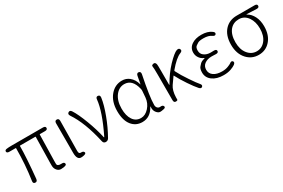

<svg xmlns="http://www.w3.org/2000/svg" viewBox="72 -1429 3425 2324"><g transform="rotate(-30 1784.0 -267.0)"><path d="M539 10Q519 13 499 13Q468 13 445 -14Q422 -41 422 -80Q422 -98 422 -116L429 -477Q429 -482 424 -482H213Q208 -482 208 -477Q208 -323 180 -34Q176 2 146 -1Q116 -3 122 -39Q154 -254 154 -477Q154 -482 149 -482H63Q27 -482 26 -505Q25 -528 61 -530L83 -532Q102 -533 121 -533H560Q596 -533 596 -508Q596 -482 560 -482H490Q485 -482 485 -477L477 -110Q477 -92 477 -74Q477 -37 539 -41Q573 -43 578 -20Q583 2 547 8Z M822 8Q802 13 781 13Q724 13 724 -85V-497Q724 -533 753 -533Q783 -533 783 -497L778 -78Q778 -37 808 -40Q840 -42 849 -22Q859 -1 822 8Z M1133 0Q1102 0 1095 -33Q1030 -326 918 -492Q898 -522 922 -538Q946 -554 966 -524Q1010 -457 1063 -317Q1113 -185 1139 -67Q1140 -60 1142.5 -60Q1145 -60 1149 -68Q1282 -341 1297 -500Q1300 -536 1329 -532Q1358 -529 1353 -493Q1340 -399 1290 -267Q1244 -143 1178 -26Q1163 0 1133 0Z M1639 13Q1548 13 1493 -56Q1438 -125 1438 -254Q1438 -388 1508 -470Q1574 -547 1671 -547Q1728 -547 1772 -512Q1823 -471 1843 -396Q1844 -391 1845 -396L1865 -503Q1872 -538 1900 -533Q1928 -527 1921 -492Q1863 -207 1863 -95Q1863 -69 1878.5 -53Q1894 -37 1918 -40Q1951 -44 1960 -23Q1969 -1 1938 6L1927 8Q1907 13 1886 13Q1861 13 1837 -16Q1810 -48 1816 -99Q1817 -104 1815 -104Q1813 -104 1809 -96Q1749 13 1639 13ZM1649 -38Q1709 -38 1759.5 -94Q1810 -150 1817 -226L1824 -316Q1825 -331 1821 -346Q1786 -496 1674 -496Q1602 -496 1553 -434Q1499 -366 1499 -254Q1499 -154 1538.5 -96Q1578 -38 1649 -38Z M2475 4Q2456 21 2432 -6Q2396 -46 2340 -129Q2284 -212 2247 -284Q2245 -288 2242 -284L2178 -193Q2141 -139 2138 -44Q2138 -26 2138 -13Q2138 0 2111 0Q2084 0 2084 -36V-395Q2084 -490 2079.5 -508.5Q2075 -527 2103 -533Q2130 -540 2139 -506Q2142 -496 2142 -412V-219Q2142 -214 2144 -214Q2146 -214 2150 -222Q2214 -336 2300 -427Q2392 -522 2433 -535Q2467 -545 2476 -519Q2485 -494 2451 -481Q2383 -455 2285 -338Q2280 -332 2284 -324Q2321 -250 2382 -161Q2445 -67 2470 -40Q2494 -14 2475 4Z M2775 13Q2678 13 2619.5 -30.5Q2561 -74 2561 -145Q2561 -200 2584 -223Q2596 -236 2608 -249Q2626 -268 2668 -278Q2675 -280 2675 -282.5Q2675 -285 2667 -288Q2634 -301 2611.5 -333.5Q2589 -366 2589 -407Q2589 -474 2646 -512Q2698 -547 2780 -547Q2868 -547 2921 -507Q2950 -486 2935 -466Q2921 -447 2892 -468Q2852 -497 2781 -497Q2723 -497 2702 -483Q2687 -473 2672 -463Q2648 -448 2648 -402Q2648 -356 2682 -331Q2719 -303 2774 -303Q2792 -303 2810 -304H2818Q2854 -305 2854 -280Q2854 -254 2818 -255L2794 -256Q2776 -257 2758 -257Q2700 -257 2660.5 -229Q2621 -201 2621 -148.5Q2621 -96 2664 -66Q2707 -36 2782 -36Q2828 -36 2864 -50Q2900 -64 2910 -72Q2938 -95 2954 -76Q2969 -56 2941 -34Q2920 -18 2876.5 -2.5Q2833 13 2775 13Z M3103 -58Q3033 -134 3033 -261Q3033 -394 3105 -468Q3169 -533 3269 -533H3519Q3555 -533 3554 -507Q3554 -481 3518 -482L3383 -488Q3378 -488 3378 -486Q3378 -484 3386 -480Q3433 -454 3463 -395.5Q3493 -337 3493 -256Q3493 -131 3426 -57Q3363 13 3265.5 13Q3168 13 3103 -58ZM3435 -259Q3435 -352 3392 -415Q3345 -483 3268 -483Q3191 -483 3144 -428Q3094 -368 3094 -261Q3094 -160 3143 -98.5Q3192 -37 3266 -37Q3340 -37 3387.5 -98Q3435 -159 3435 -259Z"/></g></svg>

Font: Resource Han Rounded CN Light
Style: Regular
Weight: 300
Designer: Cyano Hao (round all glyphs); Ryoko NISHIZUKA 西塚涼子 (kana, bopomofo & ideographs); Paul D. Hunt (Latin, Greek & Cyrillic)
Foundry: Cyano Hao
Version: 0.990